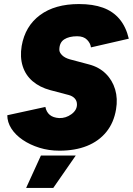

<svg xmlns="http://www.w3.org/2000/svg" viewBox="-20 -728 656 948"><path d="M273 16Q221 16 174.5 1.5Q128 -13 92 -37.5Q56 -62 36 -93.5Q16 -125 16 -159L204 -200Q209 -175 225.5 -161Q242 -147 272 -145Q305 -144 332.5 -164Q360 -184 360 -212Q360 -230 349 -242Q338 -254 319 -259L228 -283Q176 -297 141 -327Q106 -357 92 -401.5Q78 -446 87 -501Q104 -599 177.5 -653.5Q251 -708 370 -708Q439 -708 488.5 -690Q538 -672 570 -634Q602 -596 616 -537L429 -494Q427 -514 410 -531.5Q393 -549 361 -549Q321 -549 297 -533.5Q273 -518 273 -482Q273 -469 286.5 -455.5Q300 -442 325 -435L419 -410Q469 -397 502 -364.5Q535 -332 548.5 -286.5Q562 -241 553 -188Q542 -122 505 -76.5Q468 -31 409.5 -7.5Q351 16 273 16ZM109 200 182 40H354L243 200Z"/></svg>

Font: Figtree Light Black
Style: Italic
Weight: 900
Italic angle: -9.5°
Version: Version 2.000